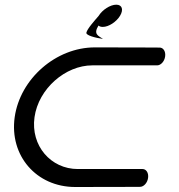

<svg xmlns="http://www.w3.org/2000/svg" viewBox="-20 -778 746 799"><path d="M644.5 -580C644.5 -580 536.1 -580.8 374.6 -580.8C213.1 -580.8 63.6 -450.4 41.1 -290.3C18.6 -130.2 131.4 0.2 292.9 0.2C454.4 0.2 563 -0.5 563 -0.5C578 -0.5 593.3 -16.7 596.2 -37.6C599.2 -58.5 588.4 -74.6 573.4 -74.6C573.4 -74.6 414.9 -74.6 303.4 -74.6C191.9 -74.6 106.9 -171.4 123.6 -290.3C140.3 -409.2 252.5 -506 364 -506C475.6 -506 634 -506 634 -506C649 -506 664.3 -522.1 667.2 -543C670.2 -563.9 659.5 -580 644.5 -580ZM479.5 -712.2C494.7 -737.2 488.8 -758.5 463.8 -758.5C438.8 -758.5 405.9 -737.2 390.7 -712.2C373.3 -691.8 343.1 -658.5 339.5 -642.2C336.4 -631 376.4 -620.6 408.6 -616C388.6 -629.5 367.6 -635.5 389.8 -671.6C393.9 -668 400 -666 407.7 -666C432.7 -666 464.3 -687.2 479.5 -712.2Z"/></svg>

Font: Hi.
Style: Regular
Weight: 400
Designer: Mew Too, Robert Jablonski
Foundry: Cannot Into Space Fonts
Version: Version 1.996